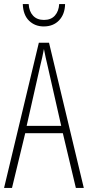

<svg xmlns="http://www.w3.org/2000/svg" viewBox="-20 -924 432 944"><path d="M353 0 289 -269H104L39 0H0L171 -714H221L392 0ZM215 -596Q209 -622 204.5 -641.5Q200 -661 196 -683Q192 -661 187.5 -641.5Q183 -622 177 -597L111 -305H281ZM300 -904Q299 -854 270.5 -824Q242 -794 195 -794Q152 -794 123 -822Q94 -850 92 -904H121Q123 -868 142.5 -847Q162 -826 196 -826Q231 -826 250 -847.5Q269 -869 271 -904Z"/></svg>

Font: Noto Sans Tamil ExtraCondensed ExtraLight
Style: Regular
Weight: 200
Width: 2
Designer: Jelle Bosma - Monotype Design Team
Foundry: Monotype Imaging Inc.
Version: Version 2.004; ttfautohint (v1.8.4.7-5d5b)